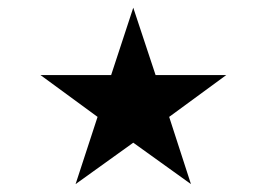

<svg xmlns="http://www.w3.org/2000/svg" viewBox="-20 -651 682 491"><path d="M264.2 -459 320.8 -631.3 377.9 -459H558.6L412.6 -352.1L468.3 -180.2L320.8 -286.1L173.3 -180.2L229.5 -352.1L83.5 -459Z"/></svg>

Font: Vazirmatn FD
Style: Regular
Weight: 400
Designer: Saber Rastikerdar
Foundry: Saber Rastikerdar
Version: Version 33.001